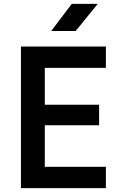

<svg xmlns="http://www.w3.org/2000/svg" viewBox="-20 -970 640 990"><path d="M88 0V-730H526V-620H211V-430H491V-324H211V-110H526V0ZM244 -810 350 -950H484L370 -810Z"/></svg>

Font: Tiny
Style: Bold
Weight: 700
Monospace: yes
Designer: Philipp Nurullin, Konstantin Bulenkov
Foundry: JetBrains
Version: Version 2.251; ttfautohint (v1.8.4.7-5d5b)